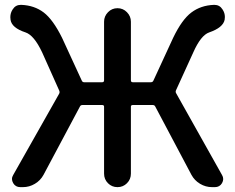

<svg xmlns="http://www.w3.org/2000/svg" viewBox="-20 -770 967 790"><path d="M704.1 -398.4Q701.2 -391.6 705.1 -385.7L893.6 -49.8Q898.4 -42 898.4 -33.2Q898.4 -25.4 893.6 -16.6Q883.8 0 864.3 0H852.5Q826.2 0 803.2 -13.7Q780.3 -27.3 767.6 -50.8L619.1 -331.1Q616.2 -337.9 608.4 -337.9H526.4Q518.6 -337.9 518.6 -331.1V-55.7Q518.6 -32.2 502.4 -16.1Q486.3 0 463.4 0Q440.4 0 424.3 -16.1Q408.2 -32.2 408.2 -55.7V-331.1Q408.2 -337.9 400.4 -337.9H319.3Q311.5 -337.9 308.6 -331.1L159.2 -50.8Q146.5 -27.3 123.5 -13.7Q100.6 0 74.2 0H63.5Q43.9 0 34.2 -16.6Q29.3 -25.4 29.3 -33.2Q29.3 -42 34.2 -49.8L223.6 -384.8Q226.6 -390.6 223.6 -397.5L153.3 -554.7Q120.1 -625 85 -636.7Q28.3 -655.3 23.4 -688.5Q22.5 -694.3 22.5 -699.2Q22.5 -716.8 32.2 -731.4Q43.9 -750 65.4 -750Q66.4 -750 67.4 -750Q121.1 -748 159.7 -718.8Q198.2 -689.5 235.4 -614.3L316.4 -438.5Q319.3 -431.6 326.2 -431.6H400.4Q408.2 -431.6 408.2 -439.5V-680.7Q408.2 -703.1 424.3 -719.7Q440.4 -736.3 463.4 -736.3Q486.3 -736.3 502.4 -719.7Q518.6 -703.1 518.6 -680.7V-439.5Q518.6 -431.6 526.4 -431.6H600.6Q608.4 -431.6 611.3 -438.5L692.4 -614.3Q728.5 -689.5 767.6 -718.8Q806.6 -748 860.4 -750Q861.3 -750 862.3 -750Q883.8 -750 895.5 -731.4Q905.3 -716.8 905.3 -700.2Q905.3 -694.3 904.3 -688.5Q897.5 -656.2 840.8 -636.7Q806.6 -625 775.4 -554.7Z"/></svg>

Font: Gen Jyuu Gothic P Medium
Style: Regular
Weight: 500
Designer: [Source Han Sans]
Ryoko NISHIZUKA  (kana & ideographs); Paul D. Hunt (Latin, Greek & Cyrillic); Wenlong ZHANG  (bopomofo
Version: Version 1.002.20150607